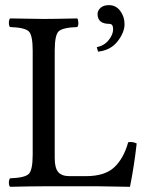

<svg xmlns="http://www.w3.org/2000/svg" viewBox="-20 -718 568 740"><path d="M399.9 -698.2Q426.8 -698.2 443.4 -676Q460 -653.8 460 -625Q460 -592.8 432.9 -558.3Q405.8 -523.9 357.9 -519L353 -536.1Q381.8 -542 398.9 -563.5Q416 -585 416 -605Q416 -626 401.9 -626Q356 -626 356 -664.1Q356 -677.2 367.4 -687.7Q378.9 -698.2 399.9 -698.2ZM148.9 0Q97.2 0 19 2Q14.2 -2 14.2 -13.9Q14.2 -25.9 19 -30.8Q75.2 -32.7 90.6 -47.4Q106 -62 106 -122.1V-522.9Q106 -583 90.6 -597.4Q75.2 -611.8 19 -613.8Q14.2 -617.7 14.2 -629.9Q14.2 -642.1 19 -647Q110.8 -645 147.9 -645Q188 -645 277.8 -647Q281.7 -642.1 282 -630.1Q282.2 -618.2 277.8 -613.8Q221.7 -611.8 206.3 -597.4Q190.9 -583 190.9 -522.9V-108.9Q190.9 -70.8 204.3 -54.9Q217.8 -39.1 248 -39.1H311Q384.3 -39.1 420.7 -73.5Q457 -107.9 474.1 -169.9Q491.2 -172.9 506.8 -165Q497.1 -78.1 481 2Q388.7 0 361.8 0Z"/></svg>

Font: Linux Libertine
Style: Regular
Weight: 400
Designer: Philipp H. Poll
Foundry: Philipp H. Poll
Version: Version 5.3.0 ; ttfautohint (v0.9)